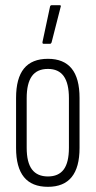

<svg xmlns="http://www.w3.org/2000/svg" viewBox="-20 -715 369 741"><path d="M165 6Q103 6 72.5 -31.5Q42 -69 42 -144V-337Q42 -413 72.5 -450.5Q103 -488 165 -488Q226 -488 256.5 -450.5Q287 -413 287 -337V-144Q287 -69 256.5 -31.5Q226 6 165 6ZM165 -34Q206 -34 226 -61Q246 -88 246 -145V-336Q246 -393 226 -421Q206 -449 165 -449Q123 -449 103 -421Q83 -393 83 -336V-145Q83 -88 103.5 -61Q124 -34 165 -34ZM148 -546Q143 -546 144 -553L173 -689Q174 -695 180 -695H210Q217 -695 214 -688L179 -551Q177 -546 173 -546Z"/></svg>

Font: Sofia Sans Extra Condensed Light
Style: Regular
Weight: 300
Designer: Botio Nikoltchev, Ani Petrova
Foundry: lettersoup
Version: Version 4.101